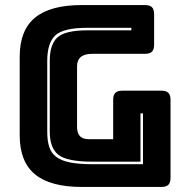

<svg xmlns="http://www.w3.org/2000/svg" viewBox="-20 -740 748 760"><path d="M619 0H304Q179 0 118.5 -50Q58 -100 58 -204V-516Q58 -620 118.5 -670Q179 -720 304 -720H554Q573 -720 581.5 -711.5Q590 -703 590 -684V-563Q590 -544 581.5 -535.5Q573 -527 554 -527H346Q315 -527 300 -514.5Q285 -502 285 -477V-238Q285 -213 296.5 -201Q308 -189 331 -189H428V-345Q428 -364 436.5 -372.5Q445 -381 464 -381H619Q638 -381 646.5 -372.5Q655 -364 655 -345V-36Q655 -17 646.5 -8.5Q638 0 619 0ZM347 -90H546V-291H536V-100H347Q246 -100 211.5 -127Q177 -154 177 -219V-499Q177 -565 208 -592.5Q239 -620 327 -620H500V-630H327Q231 -630 199 -600Q167 -570 167 -499V-219Q167 -184 174.5 -159.5Q182 -135 202 -119.5Q222 -104 257 -97Q292 -90 347 -90Z"/></svg>

Font: Bungee Inline
Style: Regular
Weight: 400
Designer: David Jonathan Ross
Foundry: David Jonathan Ross
Version: Version 1.001;PS 1.0;hotconv 1.0.72;makeotf.lib2.5.5900